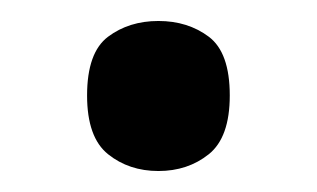

<svg xmlns="http://www.w3.org/2000/svg" viewBox="-20 -447 302 183"><path d="M131 -284Q103 -284 83 -300Q63 -316 63 -356Q63 -397 83 -412Q103 -427 131 -427Q159 -427 179 -412Q199 -397 199 -356Q199 -316 179 -300Q159 -284 131 -284Z"/></svg>

Font: Noto Serif Sinhala Medium
Style: Regular
Weight: 500
Designer: Jelle Bosma - Monotype Design Team
Foundry: Monotype Imaging Inc.
Version: Version 2.007; ttfautohint (v1.8.4.7-5d5b)